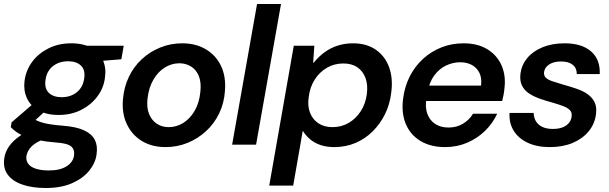

<svg xmlns="http://www.w3.org/2000/svg" viewBox="-43 -725 3050 962"><path d="M187 217Q119 217 69.5 200Q20 183 -4 150.5Q-28 118 -22 71Q-18 37 2.5 8Q23 -21 59 -45.5Q95 -70 147 -89L188 -32Q139 -15 116 8Q93 31 89 59Q87 81 99.5 97Q112 113 138.5 121Q165 129 202 129Q258 129 291 108Q324 87 328 53Q332 25 314 9Q296 -7 238 -11Q188 -15 150.5 -22.5Q113 -30 86 -40Q59 -50 41 -62.5Q23 -75 11 -88L15 -112L137 -217L206 -189L84 -77L121 -131Q131 -126 141.5 -121Q152 -116 168 -111Q184 -106 210 -102Q236 -98 274 -95Q339 -90 378 -72Q417 -54 432 -24.5Q447 5 441 47Q436 90 405 129Q374 168 319 192.5Q264 217 187 217ZM251 -149Q190 -149 149.5 -172Q109 -195 91.5 -234Q74 -273 80 -320Q87 -373 118 -415Q149 -457 199.5 -482.5Q250 -508 314 -508Q375 -508 415 -485Q455 -462 472.5 -423.5Q490 -385 483 -337Q477 -285 445.5 -242.5Q414 -200 364 -174.5Q314 -149 251 -149ZM266 -238Q311 -238 342 -263Q373 -288 379 -333Q385 -375 362.5 -396.5Q340 -418 298 -418Q253 -418 222 -393.5Q191 -369 185 -324Q179 -282 201.5 -260Q224 -238 266 -238ZM379 -413 370 -496H577L565 -428Z M786 12Q718 12 668 -18.5Q618 -49 592.5 -103Q567 -157 573 -227Q578 -288 602.5 -339.5Q627 -391 667.5 -428.5Q708 -466 760 -487Q812 -508 870 -508Q938 -508 988.5 -478Q1039 -448 1064.5 -394.5Q1090 -341 1084 -269Q1080 -208 1055 -156.5Q1030 -105 989 -67.5Q948 -30 896.5 -9Q845 12 786 12ZM802 -88Q842 -88 876 -109.5Q910 -131 933 -171Q956 -211 961 -266Q966 -313 953 -344.5Q940 -376 914 -392Q888 -408 856 -408Q817 -408 782.5 -386.5Q748 -365 725 -325Q702 -285 696 -230Q691 -184 704.5 -152.5Q718 -121 743.5 -104.5Q769 -88 802 -88Z M1120 0 1245 -705H1365L1240 0Z M1306 205 1429 -496H1532L1526 -411H1529Q1553 -441 1583 -463Q1613 -485 1649 -496.5Q1685 -508 1726 -508Q1794 -508 1840.5 -475.5Q1887 -443 1907 -387Q1927 -331 1917 -259Q1910 -201 1885.5 -152Q1861 -103 1823.5 -66Q1786 -29 1737.5 -8.5Q1689 12 1631 12Q1592 12 1561 1Q1530 -10 1508.5 -29Q1487 -48 1474 -70L1426 205ZM1623 -88Q1668 -88 1704.5 -109.5Q1741 -131 1765 -168.5Q1789 -206 1795 -254Q1801 -299 1788.5 -333.5Q1776 -368 1748 -387.5Q1720 -407 1677 -407Q1632 -407 1595 -385.5Q1558 -364 1534 -326.5Q1510 -289 1504 -240Q1497 -195 1510 -161Q1523 -127 1552 -107.5Q1581 -88 1623 -88Z M2187 12Q2115 12 2064 -18.5Q2013 -49 1990 -104.5Q1967 -160 1977 -233Q1985 -293 2010.5 -343Q2036 -393 2076.5 -430Q2117 -467 2168.5 -487.5Q2220 -508 2280 -508Q2351 -508 2400 -477.5Q2449 -447 2471 -395Q2493 -343 2484 -278Q2483 -265 2480 -249.5Q2477 -234 2473 -219H2060L2074 -296H2367Q2372 -333 2359.5 -359Q2347 -385 2322 -399Q2297 -413 2263 -413Q2226 -413 2191.5 -396.5Q2157 -380 2132.5 -346.5Q2108 -313 2099 -262L2094 -233Q2086 -188 2098 -155Q2110 -122 2137.5 -104Q2165 -86 2204 -86Q2245 -86 2276.5 -105Q2308 -124 2327 -155H2448Q2426 -107 2387.5 -69.5Q2349 -32 2298 -10Q2247 12 2187 12Z M2711 12Q2647 12 2600.5 -10Q2554 -32 2530.5 -70.5Q2507 -109 2510 -159H2631Q2631 -138 2641 -119.5Q2651 -101 2672.5 -90Q2694 -79 2727 -79Q2756 -79 2776 -87Q2796 -95 2807.5 -109Q2819 -123 2821 -141Q2824 -161 2812.5 -173Q2801 -185 2778.5 -193.5Q2756 -202 2725 -211Q2695 -219 2664.5 -229.5Q2634 -240 2609.5 -255.5Q2585 -271 2572.5 -296Q2560 -321 2565 -358Q2571 -401 2599.5 -435Q2628 -469 2676 -488.5Q2724 -508 2786 -508Q2872 -508 2918.5 -467.5Q2965 -427 2962 -354H2847Q2847 -384 2826.5 -400.5Q2806 -417 2768 -417Q2731 -417 2708.5 -402Q2686 -387 2683 -364Q2681 -347 2691 -336.5Q2701 -326 2723 -318.5Q2745 -311 2779 -301Q2815 -291 2847 -280Q2879 -269 2902 -252.5Q2925 -236 2936.5 -212Q2948 -188 2943 -152Q2937 -104 2906.5 -67Q2876 -30 2826.5 -9Q2777 12 2711 12Z"/></svg>

Font: DM Sans 36pt SemiBold
Style: Italic
Weight: 600
Italic angle: -10°
Designer: Colophon Foundry, Jonny Pinhorn
Foundry: Colophon Foundry
Version: Version 4.004;gftools[0.9.30]